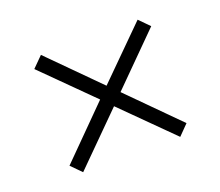

<svg xmlns="http://www.w3.org/2000/svg" viewBox="-78 -646 720 627"><g transform="rotate(-20 282.0 -332.5)"><path d="M282.2 -296.9 113.8 -128.9 79.1 -164.1 247.1 -333 79.1 -500 115.2 -536.1 282.2 -368.2 451.2 -536.1 485.8 -501 317.9 -333 485.8 -164.1 451.2 -128.9Z"/></g></svg>

Font: Times New Roman
Style: Regular
Weight: 400
Designer: Steve Matteson
Foundry: Ascender Corporation
Version: Version 2.00.3